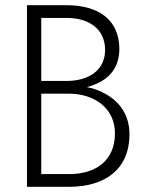

<svg xmlns="http://www.w3.org/2000/svg" viewBox="-20 -720 573 740"><path d="M84 0H246C382 0 479 -65 479 -203C479 -299 415 -356 334 -380C327 -381 321 -383 315 -384C325 -387 335 -390 344 -394C404 -417 440 -463 440 -531C440 -643 361 -700 236 -700H84ZM139 -408V-651H236C327 -651 385 -605 385 -528C385 -446 318 -408 236 -408ZM139 -49V-359H246C341 -359 423 -305 423 -206C423 -103 352 -49 246 -49Z"/></svg>

Font: Jost Light
Style: Regular
Weight: 300
Version: Version 3.710